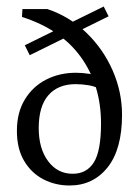

<svg xmlns="http://www.w3.org/2000/svg" viewBox="-20 -567 430 593"><path d="M297.4 -287.6Q276.4 -299.8 254.9 -303.5Q233.4 -307.1 213.9 -307.1Q159.2 -307.1 129.4 -272.9Q99.6 -238.8 99.6 -171.4Q99.6 -107.9 128.7 -69.1Q157.7 -30.3 204.6 -30.3Q247.6 -30.3 269.8 -65.4Q292 -100.6 292 -185.5Q292 -304.2 230 -390.4Q168 -476.6 47.9 -514.6L49.3 -539.1H126Q193.8 -516.6 246.1 -466.6Q298.3 -416.5 327.6 -350.1Q356.9 -283.7 356.9 -212.4Q356.9 -106 312.3 -50Q267.6 5.9 194.8 5.9Q150.9 5.9 114 -13.2Q77.1 -32.2 54.7 -69.8Q32.2 -107.4 32.2 -163.1Q32.2 -219.7 56.9 -260Q81.5 -300.3 122.8 -321.3Q164.1 -342.3 214.8 -342.3Q233.4 -342.3 256.3 -338.9Q279.3 -335.4 303.2 -326.2ZM71.8 -396.5 56.6 -427.2 300.3 -546.9 315.4 -516.6Z"/></svg>

Font: Lateef Light
Style: Regular
Weight: 300
Designer: SIL International
Foundry: SIL International
Version: Version 4.200